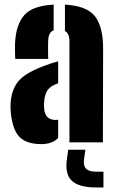

<svg xmlns="http://www.w3.org/2000/svg" viewBox="-20 -630 516 850"><path d="M47.5 -369Q47 -374.5 46.5 -397Q46 -419.5 46.5 -436Q50 -521 87.5 -563Q125 -605 217.5 -609.5V-495.5Q195.5 -488 193.5 -453Q193 -446 192.8 -429.2Q192.5 -412.5 192.8 -395.2Q193 -378 193.5 -369ZM287.5 0V-448Q287.5 -482.5 267.5 -492.5V-609.5Q364 -604.5 400.5 -557.8Q437 -511 436.5 -412L435.5 0ZM27.5 -136Q25.5 -158 27.5 -180Q33 -241.5 67.2 -276.8Q101.5 -312 182.5 -341Q197 -346.5 210.5 -350.8Q224 -355 237.5 -358.5V-261.5Q233.5 -260 229.5 -258.2Q225.5 -256.5 221.5 -255Q195.5 -243 186.2 -223.5Q177 -204 175.5 -180Q174 -162 175.5 -148Q180 -99 226.5 -99Q230.5 -99 237.5 -100V-19.5Q211.5 8 163.5 8Q97 8 65.8 -24.2Q34.5 -56.5 27.5 -136ZM438 200H406Q330.5 200 298.8 171Q267 142 276 76L282 33H358L352 76Q348.5 105 361.5 117.5Q374.5 130 406 130H438Z"/></svg>

Font: Big Shoulders Stencil Display Black
Style: Regular
Weight: 900
Designer: Patric King
Foundry: XO Type Co
Version: Version 1.000